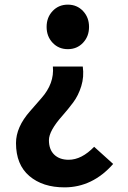

<svg xmlns="http://www.w3.org/2000/svg" viewBox="-20 -594 554 828"><path d="M258 214Q164 214 106.5 165Q49 116 49 23Q49 -46 110 -115Q134 -143 158 -170Q215 -234 208 -307H337Q343 -263 330.5 -222.5Q318 -182 295.5 -152Q273 -122 250 -96Q191 -30 191 10.5Q191 51 214 73Q237 95 276 95Q332 95 386 39L468 113Q379 214 258 214ZM364 -478Q364 -437 338 -409.5Q312 -382 272.5 -382Q233 -382 207 -409.5Q181 -437 181 -478Q181 -519 207 -546.5Q233 -574 272.5 -574Q312 -574 338 -546.5Q364 -519 364 -478Z"/></svg>

Font: Swei Fan Sans CJK TC
Style: Bold
Weight: 700
Version: Version 2.130